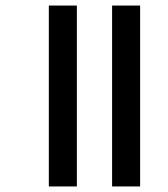

<svg xmlns="http://www.w3.org/2000/svg" viewBox="-20 -689 604 692"><path d="M384 -17V-669H485V-17ZM156 -17V-669H257V-17Z"/></svg>

Font: Noto Sans Malayalam UI SemiCondensed Medium
Style: Regular
Weight: 500
Width: 4
Designer: Jelle Bosma - Monotype Design Team
Foundry: Monotype Imaging Inc.
Version: Version 2.104; ttfautohint (v1.8.4.7-5d5b)